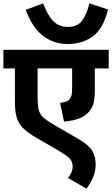

<svg xmlns="http://www.w3.org/2000/svg" viewBox="-20 -916 662 1134"><path d="M622 -512H540V-384Q540 -332 531 -302Q522 -272 499 -249Q477 -227 444 -215Q411 -203 358 -198L335 -308Q375 -314 387 -326Q398 -337 402 -351.5Q406 -366 406 -401V-512H202V-349Q202 -311 205 -286.5Q208 -262 218 -244.5Q228 -227 248 -212Q268 -197 302 -177L442 -96Q503 -61 524 -26.5Q545 8 545 57Q545 97 528 135Q511 173 491 198L381 135Q392 124 400.5 105Q409 86 409 70Q409 49 402 35Q395 21 374.5 5.5Q354 -10 313 -34L192 -104Q153 -126 125.5 -150.5Q98 -175 83 -209Q76 -228 72 -254Q68 -280 68 -322V-512H0V-622H622ZM618 -860Q591 -748 529 -702Q467 -656 378 -656Q298 -656 234.5 -704Q171 -752 132 -858L235 -896Q261 -825 295 -791Q329 -757 381 -757Q437 -757 464.5 -793.5Q492 -830 508 -896Z"/></svg>

Font: Noto Sans Devanagari UI
Style: Bold
Weight: 700
Designer: Jelle Bosma - Monotype Design Team
Foundry: Monotype Imaging Inc.
Version: Version 2.004; ttfautohint (v1.8.4.7-5d5b)